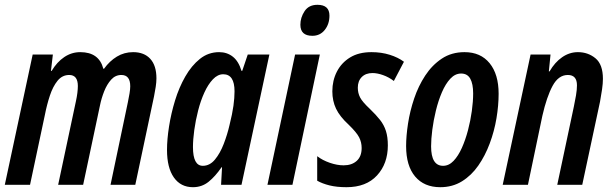

<svg xmlns="http://www.w3.org/2000/svg" viewBox="-25 -769 2554 799"><path d="M-5 0 111 -542H195L187 -474H190Q212 -511 242.5 -531.5Q273 -552 309 -552Q387 -552 405 -483H408Q431 -515 461.5 -533.5Q492 -552 529 -552Q575 -552 600.5 -524Q626 -496 626 -443Q626 -427 623 -407.5Q620 -388 616 -368L538 0H435L507 -343Q511 -362 514 -380Q517 -398 517 -410Q517 -457 480 -457Q455 -457 437.5 -437.5Q420 -418 408.5 -389Q397 -360 391 -330L321 0H217L291 -348Q295 -366 297 -382.5Q299 -399 299 -411Q299 -457 263 -457Q234 -457 214.5 -433Q195 -409 182.5 -371Q170 -333 162 -292L100 0Z M778 10Q727 10 698.5 -30.5Q670 -71 670 -145Q670 -189 678.5 -243Q687 -297 703.5 -351Q720 -405 746 -450.5Q772 -496 807 -524Q842 -552 887 -552Q920 -552 944 -533Q968 -514 980 -474H983L1006 -542H1096L980 0H895L899 -73H897Q871 -35 843 -12.5Q815 10 778 10ZM819 -79Q848 -79 869.5 -105Q891 -131 906 -170Q921 -209 930 -248Q942 -296 946.5 -329Q951 -362 951 -389Q951 -460 904 -460Q881 -460 861 -439Q841 -418 825.5 -384Q810 -350 799.5 -309Q789 -268 783.5 -228Q778 -188 778 -157Q778 -79 819 -79Z M1275 -620Q1225 -620 1225 -666Q1225 -696 1242.5 -722.5Q1260 -749 1296 -749Q1346 -749 1346 -704Q1346 -669 1326.5 -644.5Q1307 -620 1275 -620ZM1088 0 1203 -542H1306L1192 0Z M1417 10Q1376 10 1346 2.5Q1316 -5 1295 -17V-119Q1317 -102 1347.5 -91.5Q1378 -81 1405 -81Q1439 -81 1459.5 -99.5Q1480 -118 1480 -153Q1480 -177 1469.5 -197.5Q1459 -218 1426 -250Q1389 -284 1373.5 -316.5Q1358 -349 1358 -389Q1358 -434 1377 -471Q1396 -508 1432 -530Q1468 -552 1521 -552Q1562 -552 1597 -541Q1632 -530 1656 -512L1614 -432Q1593 -448 1569 -456.5Q1545 -465 1525 -465Q1497 -465 1480.5 -448.5Q1464 -432 1464 -404Q1464 -382 1473.5 -363.5Q1483 -345 1514 -316Q1540 -291 1556.5 -270Q1573 -249 1581 -224Q1589 -199 1589 -164Q1589 -88 1544 -39Q1499 10 1417 10Z M1807 10Q1740 10 1702.5 -34.5Q1665 -79 1665 -161Q1665 -203 1673 -255Q1681 -307 1698.5 -359Q1716 -411 1744.5 -454.5Q1773 -498 1813.5 -525Q1854 -552 1908 -552Q1975 -552 2012.5 -506Q2050 -460 2050 -379Q2050 -330 2041 -276.5Q2032 -223 2013 -172Q1994 -121 1965.5 -80Q1937 -39 1897.5 -14.5Q1858 10 1807 10ZM1819 -79Q1843 -79 1862.5 -99.5Q1882 -120 1897 -153.5Q1912 -187 1922.5 -227Q1933 -267 1938.5 -307Q1944 -347 1944 -380Q1944 -420 1932 -441.5Q1920 -463 1894 -463Q1869 -463 1849 -441.5Q1829 -420 1814 -385Q1799 -350 1789 -309Q1779 -268 1774 -229Q1769 -190 1769 -160Q1769 -79 1819 -79Z M2067 0 2183 -542H2266L2259 -472H2262Q2284 -510 2314.5 -531Q2345 -552 2380 -552Q2422 -552 2453 -526.5Q2484 -501 2484 -441Q2484 -422 2480.5 -397.5Q2477 -373 2472 -346L2398 0H2294L2363 -325Q2368 -348 2372 -372Q2376 -396 2376 -414Q2376 -457 2338 -457Q2299 -457 2274.5 -411.5Q2250 -366 2232 -287L2172 0Z"/></svg>

Font: Noto Sans ExtraCondensed SemiBold
Style: Italic
Weight: 600
Width: 2
Italic angle: -12°
Designer: Monotype Design Team
Foundry: Monotype Imaging Inc.
Version: Version 2.013; ttfautohint (v1.8.4.7-5d5b)